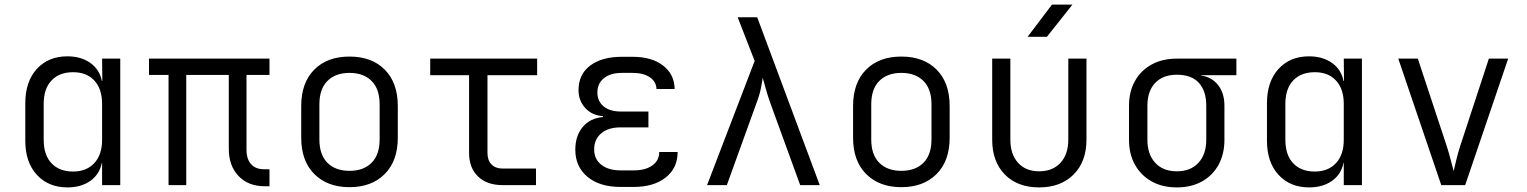

<svg xmlns="http://www.w3.org/2000/svg" viewBox="-20 -805 6640 835"><path d="M273 10Q191 10 140.5 -44.5Q90 -99 90 -193V-356Q90 -450 140 -505Q190 -560 273 -560Q332 -560 372.5 -531.5Q413 -503 423 -453H425L424 -550H503V0H424V-97H423Q413 -47 373 -18.5Q333 10 273 10ZM298 -59Q356 -59 390 -95.5Q424 -132 424 -197V-353Q424 -418 390.5 -454.5Q357 -491 298 -491Q238 -491 204 -455Q170 -419 170 -353V-197Q170 -131 204 -95Q238 -59 298 -59Z M1131 5Q1060 5 1017.5 -39.5Q975 -84 975 -158V-479H790V0H713V-479H628V-550H1152V-479H1052V-154Q1052 -113 1072 -91Q1092 -69 1127 -69H1152V5Z M1500 9Q1404 9 1347 -48Q1290 -105 1290 -206V-344Q1290 -445 1346.5 -502Q1403 -559 1500 -559Q1597 -559 1653.5 -502Q1710 -445 1710 -344V-206Q1710 -105 1653 -48Q1596 9 1500 9ZM1500 -62Q1561 -62 1596 -97Q1631 -132 1631 -199V-351Q1631 -418 1596 -453Q1561 -488 1500 -488Q1439 -488 1404 -453Q1369 -418 1369 -351V-199Q1369 -132 1404 -97Q1439 -62 1500 -62Z M2165 0Q2098 0 2059 -37.5Q2020 -75 2020 -140V-478H1851V-550H2316V-478H2100V-140Q2100 -108 2117.5 -90Q2135 -72 2165 -72H2311V0Z M2736 8H2679Q2588 8 2535 -36Q2482 -80 2482 -154Q2482 -214 2514 -252.5Q2546 -291 2602 -296V-300Q2555 -303 2525.5 -335Q2496 -367 2496 -413Q2496 -482 2547 -520Q2598 -558 2684 -558H2731Q2814 -558 2863.5 -520Q2913 -482 2914 -418H2835Q2834 -450 2806 -469Q2778 -488 2731 -488H2684Q2635 -488 2606.5 -465Q2578 -442 2578 -403Q2578 -365 2605 -342.5Q2632 -320 2680 -320H2800V-251H2678Q2625 -251 2594.5 -225Q2564 -199 2564 -155Q2564 -113 2595 -88.5Q2626 -64 2679 -64H2736Q2787 -64 2817 -85.5Q2847 -107 2847 -144H2927Q2927 -74 2875 -33Q2823 8 2736 8Z M3055 0 3262 -540 3188 -730H3273L3545 0H3460L3330 -357Q3318 -391 3310 -420.5Q3302 -450 3297 -467Q3295 -450 3289 -420.5Q3283 -391 3270 -357L3141 0Z M3900 9Q3804 9 3747 -48Q3690 -105 3690 -206V-344Q3690 -445 3746.5 -502Q3803 -559 3900 -559Q3997 -559 4053.5 -502Q4110 -445 4110 -344V-206Q4110 -105 4053 -48Q3996 9 3900 9ZM3900 -62Q3961 -62 3996 -97Q4031 -132 4031 -199V-351Q4031 -418 3996 -453Q3961 -488 3900 -488Q3839 -488 3804 -453Q3769 -418 3769 -351V-199Q3769 -132 3804 -97Q3839 -62 3900 -62Z M4499 10Q4405 10 4350 -46Q4295 -102 4295 -198V-550H4374V-198Q4374 -134 4407.5 -97Q4441 -60 4499 -60Q4558 -60 4592 -97Q4626 -134 4626 -198V-550H4705V-198Q4705 -102 4649 -46Q4593 10 4499 10ZM4449 -645 4555 -785H4644L4533 -645Z M5098 10Q5035 10 4988.5 -16Q4942 -42 4916 -88.5Q4890 -135 4890 -197V-345Q4890 -407 4916 -453Q4942 -499 4988.5 -524.5Q5035 -550 5098 -550H5357V-478H5202V-477Q5250 -470 5277.5 -435Q5305 -400 5305 -345V-197Q5305 -135 5279.5 -88.5Q5254 -42 5207.5 -16Q5161 10 5098 10ZM5098 -60Q5158 -60 5192 -97Q5226 -134 5226 -197V-345Q5226 -409 5194 -444.5Q5162 -480 5098 -480Q5038 -480 5004 -444.5Q4970 -409 4970 -345V-197Q4970 -134 5004 -97Q5038 -60 5098 -60Z M5673 10Q5591 10 5540.5 -44.5Q5490 -99 5490 -193V-356Q5490 -450 5540 -505Q5590 -560 5673 -560Q5732 -560 5772.5 -531.5Q5813 -503 5823 -453H5825L5824 -550H5903V0H5824V-97H5823Q5813 -47 5773 -18.5Q5733 10 5673 10ZM5698 -59Q5756 -59 5790 -95.5Q5824 -132 5824 -197V-353Q5824 -418 5790.5 -454.5Q5757 -491 5698 -491Q5638 -491 5604 -455Q5570 -419 5570 -353V-197Q5570 -131 5604 -95Q5638 -59 5698 -59Z M6248 0 6061 -550H6146L6272 -169Q6282 -138 6289.5 -108Q6297 -78 6302 -61Q6306 -78 6313 -108Q6320 -138 6330 -169L6455 -550H6539L6352 0Z"/></svg>

Font: JetBrains Mono NL Light
Style: Regular
Weight: 300
Monospace: yes
Designer: Philipp Nurullin, Konstantin Bulenkov
Foundry: JetBrains
Version: Version 2.305; ttfautohint (v1.8.4.7-5d5b)